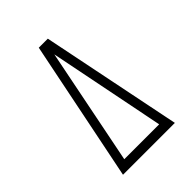

<svg xmlns="http://www.w3.org/2000/svg" viewBox="-196 -761 856 856"><g transform="rotate(-45 232.5 -333.0)"><path d="M218 -666H261L396 0H69L204 -666H246L122 -45H342Z"/></g></svg>

Font: Khand Variable Light
Style: Regular
Weight: 300
Designer: Satya Rajpurohit
Foundry: Indian Type Foundry
Version: Version 3.000